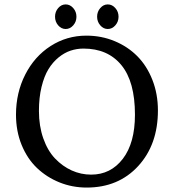

<svg xmlns="http://www.w3.org/2000/svg" viewBox="-20 -825 781 862"><path d="M355 -606.9Q325.2 -606.9 297.1 -597.7Q269 -588.4 242.9 -567.1Q216.8 -545.9 197.5 -514.4Q178.2 -482.9 166.5 -434.8Q154.8 -386.7 154.8 -327.1Q154.8 -259.3 174.3 -203.9Q193.8 -148.4 227.1 -113.5Q260.3 -78.6 301.8 -59.8Q343.3 -41 389.2 -41Q477.1 -41 531.5 -112.1Q585.9 -183.1 585.9 -310.1Q585.9 -458.5 524.9 -532.7Q463.9 -606.9 355 -606.9ZM689 -329.1Q689 -175.8 600.3 -79.3Q511.7 17.1 369.1 17.1Q304.7 17.1 247.1 -6.1Q189.5 -29.3 146 -70.8Q102.5 -112.3 77.1 -174.3Q51.8 -236.3 51.8 -310.1Q51.8 -408.7 93.3 -490.2Q134.8 -571.8 207.3 -618.4Q279.8 -665 368.2 -665Q435.1 -665 494.1 -640.6Q553.2 -616.2 596.2 -573Q639.2 -529.8 664.1 -466.6Q689 -403.3 689 -329.1ZM430.2 -711.2Q416 -727.5 416 -750Q416 -772.5 430.2 -788.8Q444.3 -805.2 463.9 -805.2Q483.4 -805.2 497.8 -788.8Q512.2 -772.5 512.2 -750Q512.2 -727.5 497.8 -711.2Q483.4 -694.8 463.9 -694.8Q444.3 -694.8 430.2 -711.2ZM241.2 -711.2Q227.1 -727.5 227.1 -750Q227.1 -772.5 241.2 -788.8Q255.4 -805.2 274.9 -805.2Q294.4 -805.2 308.8 -788.8Q323.2 -772.5 323.2 -750Q323.2 -727.5 308.8 -711.2Q294.4 -694.8 274.9 -694.8Q255.4 -694.8 241.2 -711.2Z"/></svg>

Font: Linear Smooth Low Contrast
Style: Regular
Weight: 500
Designer: Philipp H. Poll, Flanker
Foundry: Philipp H. Poll, reworked by Flanker
Version: Version 1.010 | FøM Fix